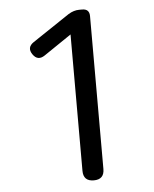

<svg xmlns="http://www.w3.org/2000/svg" viewBox="-53 -777 660 822"><g transform="rotate(-5 277.5 -366.5)"><path d="M317 0Q272 0 272 -45V-631L154 -551Q123 -530 102 -560.5Q81 -591 112 -612L272 -719Q295 -733 318 -733H331Q362 -733 362 -702V-366V-45Q362 0 317 0Z"/></g></svg>

Font: GenSenRounded JP R
Style: Regular
Weight: 400
Version: Version 1.501;PS 1;hotconv 16.6.51;makeotf.lib2.5.65220